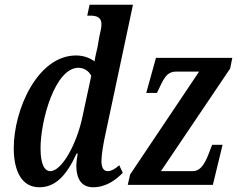

<svg xmlns="http://www.w3.org/2000/svg" viewBox="-20 -780 1000 810"><path d="M146 10C213 10 260 -38 303 -132H308C304 -112 302 -92 302 -83C302 -18 329 10 373 10C429 10 471 -23 498 -51L483 -83C468 -69 450 -58 434 -58C417 -58 408 -73 408 -101C408 -128 417 -180 425 -215L541 -760H358L348 -714H361C389 -714 408 -706 408 -678C408 -664 404 -646 399 -625L391 -579C388 -567 381 -538 379 -521C359 -536 331 -546 301 -546C138 -546 38 -317 38 -155C38 -61 70 10 146 10ZM519 0H878L919 -169H875L866 -146C849 -100 831 -58 793 -58H659L951 -491L960 -536H638L597 -388H642L644 -392C670 -446 681 -478 724 -478H820L529 -44ZM192 -58C169 -58 151 -85 151 -154C151 -272 212 -494 311 -494C331 -494 354 -483 365 -460L328 -288C305 -176 242 -58 192 -58Z"/></svg>

Font: Noto Serif Condensed Semi
Style: Italic
Weight: 600
Width: 3
Italic angle: -12°
Designer: Monotype Design Team
Foundry: Monotype Imaging Inc.
Version: Version 1.901